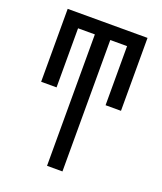

<svg xmlns="http://www.w3.org/2000/svg" viewBox="-136 -609 772 913"><g transform="rotate(20 250.0 -152.5)"><path d="M211 215V-450H126V-151H48V-520H452V-151H374V-450H289V215Z"/></g></svg>

Font: Iosevka Term
Style: Regular
Weight: 400
Monospace: yes
Designer: Belleve Invis
Foundry: Belleve Invis
Version: Version 30.0.1